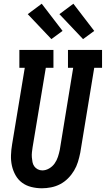

<svg xmlns="http://www.w3.org/2000/svg" viewBox="-20 -1003 568 1031"><path d="M205 8Q176 8 148 1Q120 -6 98.5 -22Q77 -38 63.5 -62Q50 -86 44 -113Q38 -140 39 -169.5Q40 -199 45 -228L113 -639H84V-735H267V-639H226L155 -212Q153 -199 151.5 -185.5Q150 -172 151 -158.5Q152 -145 154.5 -132.5Q157 -120 164 -110Q171 -100 182.5 -94Q194 -88 207 -88Q226 -88 244 -98.5Q262 -109 273.5 -125.5Q285 -142 291 -160.5Q297 -179 301 -198L373 -639H345V-735H528V-639H486L411 -183Q406 -158 398.5 -133.5Q391 -109 377.5 -86.5Q364 -64 345 -45Q326 -26 303 -14Q280 -2 254.5 3Q229 8 205 8ZM426 -793 299 -927 374 -983 486 -837ZM256 -793 129 -927 204 -983 316 -837Z"/></svg>

Font: Iosevka Slab Oblique
Style: Bold
Weight: 700
Italic angle: -9°
Monospace: yes
Designer: Belleve Invis
Foundry: Belleve Invis
Version: Version 11.1.1; ttfautohint (v1.8.3)